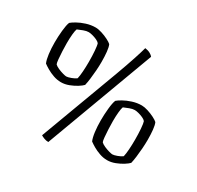

<svg xmlns="http://www.w3.org/2000/svg" viewBox="-177 -956 1284 1253"><g transform="rotate(30 465.0 -329.5)"><path d="M208 -285Q179 -285 150.5 -295Q122 -305 99 -318.5Q76 -332 63 -342Q53 -365 48 -404.5Q43 -444 43 -490Q43 -533 47.5 -579Q52 -625 61 -647Q72 -657 97.5 -671.5Q123 -686 157.5 -697Q192 -708 227 -708Q247 -708 274 -699.5Q301 -691 324.5 -679Q348 -667 357 -658Q365 -641 368.5 -607Q372 -573 372 -532Q372 -502 369.5 -467Q367 -432 363 -401Q359 -370 354 -349Q344 -338 320.5 -323Q297 -308 267 -296.5Q237 -285 208 -285ZM219 -335Q231 -335 254 -343.5Q277 -352 290 -362Q295 -383 297.5 -417.5Q300 -452 300 -492Q300 -536 297 -574.5Q294 -613 289 -626Q282 -635 265.5 -642.5Q249 -650 231.5 -654.5Q214 -659 202 -659Q186 -659 164.5 -651Q143 -643 125 -635Q120 -623 117 -593Q114 -563 114 -525Q114 -497 115.5 -464.5Q117 -432 119.5 -406Q122 -380 126 -372Q136 -362 155.5 -353.5Q175 -345 193.5 -340Q212 -335 219 -335ZM332 94Q315 94 299.5 88Q284 82 275 76L494 -513Q525 -597 546 -661Q567 -725 574 -753Q597 -750 613 -741Q629 -732 635 -723ZM723 5Q694 5 665.5 -5Q637 -15 614 -28.5Q591 -42 578 -52Q568 -75 563 -114.5Q558 -154 558 -200Q558 -243 562.5 -289Q567 -335 576 -357Q587 -367 612.5 -381.5Q638 -396 672.5 -407Q707 -418 742 -418Q762 -418 789 -409.5Q816 -401 839.5 -389Q863 -377 872 -368Q880 -351 883.5 -317Q887 -283 887 -242Q887 -212 884.5 -177Q882 -142 878 -111Q874 -80 869 -59Q859 -48 835.5 -33Q812 -18 782 -6.5Q752 5 723 5ZM734 -45Q746 -45 769 -53.5Q792 -62 805 -72Q810 -93 812.5 -127.5Q815 -162 815 -202Q815 -246 812 -284.5Q809 -323 804 -336Q797 -345 780.5 -352.5Q764 -360 746.5 -364.5Q729 -369 717 -369Q701 -369 679.5 -361Q658 -353 640 -345Q635 -333 632 -303Q629 -273 629 -235Q629 -207 630.5 -174.5Q632 -142 634.5 -116Q637 -90 641 -82Q651 -72 670.5 -63.5Q690 -55 708.5 -50Q727 -45 734 -45Z"/></g></svg>

Font: Texturina 72pt
Style: Regular
Weight: 400
Designer: Guillermo Torres Carreño
Foundry: Omnibus-Type
Version: Version 1.002; ttfautohint (v1.8.3)